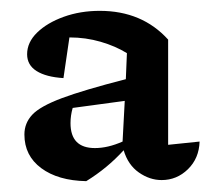

<svg xmlns="http://www.w3.org/2000/svg" viewBox="-20 -734 391 354"><path d="M139 -400Q87 -401 56 -424Q25 -447 25 -486Q25 -507 39.5 -522.5Q54 -538 94 -553Q134 -568 212 -588L214 -636Q193 -649 165.5 -657Q138 -665 108 -665L97 -590Q65 -592 47.5 -603Q30 -614 30 -634Q30 -656 48.5 -674Q67 -692 97.5 -703Q128 -714 164 -714Q242 -714 290 -661V-467L348 -473Q347 -442 326.5 -422Q306 -402 278 -402Q256 -402 236 -416Q216 -430 208 -457Q178 -424 139 -400ZM110 -507Q110 -461 155 -461Q179 -461 206 -473L210 -548L114 -535Q110 -521 110 -507Z"/></svg>

Font: Piazzolla SemiBold
Style: Regular
Weight: 600
Designer: Juan Pablo del Peral
Foundry: Huerta Tipografica
Version: Version 1.330